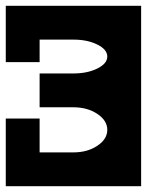

<svg xmlns="http://www.w3.org/2000/svg" viewBox="-20 -645 567 665"><path d="M0 0V-234.4H117.2V-117.2H234.4Q282.7 -117.2 317.1 -140.1Q351.6 -163.1 351.6 -195.3Q351.6 -227.5 317.1 -250.5Q282.7 -273.4 234.4 -273.4H117.2V-390.6H234.4Q282.7 -390.6 317.1 -407.7Q351.6 -424.8 351.6 -449.2Q351.6 -473.6 317.1 -490.7Q282.7 -507.8 234.4 -507.8H117.2V-429.7H0V-625H468.8V0Z"/></svg>

Font: Leporid
Style: Regular
Weight: 400
Designer: GGBotNet
Foundry: GGBotNet
Version: 1.00